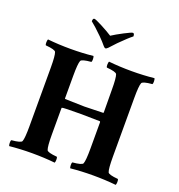

<svg xmlns="http://www.w3.org/2000/svg" viewBox="-150 -973 1023 1100"><g transform="rotate(20 362.0 -422.5)"><path d="M355.5 -788.1Q380.9 -804.7 422.9 -826.7Q464.8 -848.6 472.7 -848.6Q482.4 -848.6 482.4 -830.1Q459 -812.5 408.2 -761.7Q404.3 -757.8 369.1 -719.7Q360.4 -710.9 354.5 -710.9Q349.6 -710.9 341.8 -719.7Q324.2 -741.2 299.8 -765.6Q252 -812.5 228.5 -830.1Q228.5 -848.6 238.3 -848.6Q246.1 -848.6 288.1 -826.7Q330.1 -804.7 355.5 -788.1ZM168 -639.6Q239.3 -639.6 305.7 -646.5Q308.6 -641.6 309.1 -628.4Q309.6 -615.2 305.7 -610.4Q248 -605.5 243.2 -592.8Q235.4 -573.2 235.4 -501V-362.3L237.3 -359.4Q351.6 -356.4 355.5 -356.4Q364.3 -356.4 469.7 -359.4Q471.7 -361.3 471.7 -363.3L470.7 -501Q470.7 -573.2 462.9 -592.8Q458 -605.5 400.4 -610.4Q396.5 -615.2 397 -628.4Q397.5 -641.6 400.4 -646.5Q466.8 -639.6 540 -639.6Q611.3 -639.6 677.7 -646.5Q680.7 -641.6 681.2 -628.4Q681.6 -615.2 677.7 -610.4Q620.1 -605.5 615.2 -592.8Q607.4 -573.2 607.4 -501V-141.6Q607.4 -69.3 615.2 -49.8Q620.1 -37.1 677.7 -32.2Q681.6 -27.3 681.2 -14.2Q680.7 -1 677.7 3.9Q611.3 -2.9 538.1 -2.9Q466.8 -2.9 400.4 3.9Q397.5 -1 397 -14.2Q396.5 -27.3 400.4 -32.2Q458 -37.1 462.9 -49.8Q470.7 -69.3 470.7 -141.6V-302.7L468.8 -307.6Q396.5 -309.6 355.5 -309.6Q242.2 -309.6 236.3 -305.7L235.4 -301.8V-141.6Q235.4 -69.3 243.2 -49.8Q248 -37.1 305.7 -32.2Q309.6 -27.3 309.1 -14.2Q308.6 -1 305.7 3.9Q239.3 -2.9 166 -2.9Q94.7 -2.9 28.3 3.9Q25.4 -1 24.9 -14.2Q24.4 -27.3 28.3 -32.2Q85.9 -37.1 90.8 -49.8Q98.6 -69.3 98.6 -141.6V-501Q98.6 -573.2 90.8 -592.8Q85.9 -605.5 28.3 -610.4Q24.4 -615.2 24.9 -628.4Q25.4 -641.6 28.3 -646.5Q94.7 -639.6 168 -639.6Z"/></g></svg>

Font: Crimson
Style: Bold
Weight: 700
Version: Version 0.8 ; ttfautohint (v1.00) -l 8 -r 50 -G 200 -x 14 -D